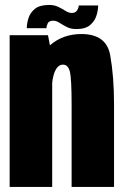

<svg xmlns="http://www.w3.org/2000/svg" viewBox="-20 -736 492 756"><path d="M18 0V-597.5H169L176.5 -557.5Q227.5 -602 300.5 -602Q399 -602 414 -518.2Q429 -434.5 429 -326V0H262V-321.5Q262 -427 255 -454.2Q248 -481.5 228 -481.5Q207 -481.5 195 -452Q188.5 -435.5 185.5 -410V0ZM280 -621.5Q259 -621.5 243 -629.8Q227 -638 214.2 -646.2Q201.5 -654.5 190 -654.5Q173 -654.5 168 -644.2Q163 -634 163 -625H85.5Q85.5 -643 92 -664.2Q98.5 -685.5 117.2 -701Q136 -716.5 173.5 -716.5Q194 -716.5 209.8 -708.8Q225.5 -701 238.2 -693Q251 -685 263 -685Q277.5 -685 283.8 -695.5Q290 -706 290 -714.5H366.5Q366.5 -697 360 -675.2Q353.5 -653.5 335 -637.5Q316.5 -621.5 280 -621.5Z"/></svg>

Font: Anybody Condensed ExtraBold
Style: Regular
Weight: 800
Width: 3
Designer: Tyler Finck
Foundry: Etcetera Type Company
Version: Version 1.010; ttfautohint (v1.8.3) -l 8 -r 50 -G 200 -x 14 